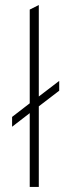

<svg xmlns="http://www.w3.org/2000/svg" viewBox="-20 -742 283 762"><path d="M98 -293 28 -239V-278L98 -332V-704L134 -722V-359L215 -421V-382L134 -320V0H98Z"/></svg>

Font: Overpass Thin
Style: Regular
Weight: 100
Designer: Delve Withrington, Thomas Jockin
Foundry: Delve Fonts
Version: Version 3.000;DELV;Overpass